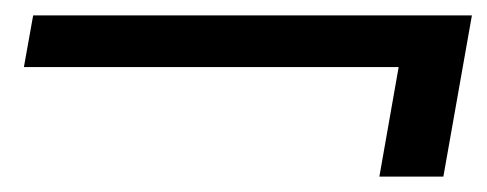

<svg xmlns="http://www.w3.org/2000/svg" viewBox="-20 -452 632 249"><path d="M472 -223 497 -365H11L23 -432H592L555 -223Z"/></svg>

Font: DM Sans 20pt
Style: Italic
Weight: 400
Italic angle: -10°
Version: Version 4.004;gftools[0.9.30]